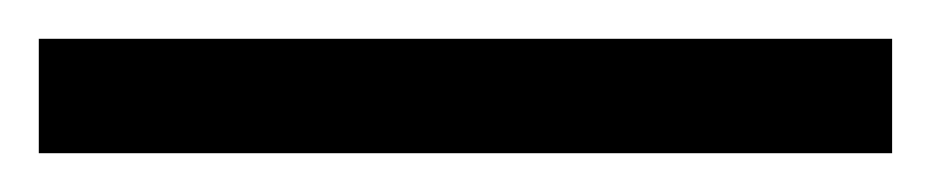

<svg xmlns="http://www.w3.org/2000/svg" viewBox="-25 -839 480 99"><path d="M-5 -760H435V-819H-5Z"/></svg>

Font: Noto Serif Georgian SemiCondensed Black
Style: Regular
Weight: 900
Width: 4
Designer: Monotype Design Team, Akaki Razmadze
Foundry: Google LLC
Version: Version 2.003